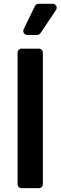

<svg xmlns="http://www.w3.org/2000/svg" viewBox="-20 -981 316 1001"><path d="M71.7 -20.6V-706.7Q71.7 -715.2 77.8 -721.2Q83.8 -727.3 92.3 -727.3H182.5Q191.4 -727.3 197.4 -721.2Q203.5 -715.2 203.5 -706.7V-20.6Q203.5 -12.1 197.4 -6Q191.4 0 182.5 0H92.3Q83.8 0 77.8 -6Q71.7 -12.1 71.7 -20.6ZM101.2 -819.6Q101.2 -811.1 107.1 -805Q112.9 -799 121.8 -799H173.7Q179 -799 183.6 -801.5Q188.2 -804 191.1 -808.2L272 -929Q275.6 -933.9 275.6 -940.3Q275.6 -948.9 269.7 -955.1Q263.8 -961.3 255 -961.3H181.1Q175.1 -961.3 169.9 -958.1Q164.8 -954.9 162.3 -949.6L103.3 -828.8Q101.2 -824.2 101.2 -819.6Z"/></svg>

Font: DeltaSans SemiBold
Style: Regular
Weight: 600
Designer: Rasmus Andersson
Foundry: rsms
Version: Version 3.012